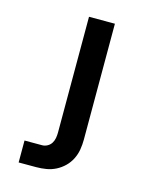

<svg xmlns="http://www.w3.org/2000/svg" viewBox="-111 -597 722 888"><g transform="rotate(15 250.0 -152.5)"><path d="M64 215V110H148Q161 110 173 103.5Q185 97 192 86Q199 75 201.5 61.5Q204 48 204 35V-520H328V35Q328 59 324 83Q320 107 309 129Q298 151 280.5 168Q263 185 241.5 196Q220 207 196 211Q172 215 148 215Z"/></g></svg>

Font: Iosevka Term Curly Extrabold
Style: Regular
Weight: 800
Designer: Belleve Invis
Foundry: Belleve Invis
Version: Version 32.3.0